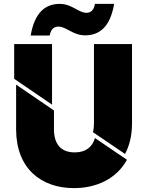

<svg xmlns="http://www.w3.org/2000/svg" viewBox="-20 -932 752 989"><path d="M288 -912C212 -912 158 -866 138 -749H236C242 -781 257 -795 281 -795C321 -795 356 -750 418 -750C494 -750 548 -795 568 -912H469C464 -881 449 -866 425 -866C385 -866 350 -912 288 -912ZM248 -705H53V-526L248 -393ZM624 -139C647 -182 660 -234 660 -296V-705H464V-296C464 -279 462 -264 459 -251ZM469 -221C456 -175 422 -147 365 -147C291 -147 258 -193 258 -266V-363L63 -496V-266C63 -65 191 37 361 37C478 37 581 -12 634 -109Z"/></svg>

Font: Poppins STUK1
Style: Regular
Weight: 400
Designer: Jonny Pinhorn (original), Sammy Jo Hughes (modified version)
Foundry: Type Mafia
Version: Version 1.002;hotconv 1.0.109;makeotfexe 2.5.65596